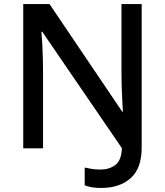

<svg xmlns="http://www.w3.org/2000/svg" viewBox="-20 -734 816 950"><path d="M481 196Q454 196 434 192.5Q414 189 399 183V95Q416 99 435.5 102Q455 105 477 105Q520 105 550.5 82.5Q581 60 583 -1L189 -577H185Q187 -555 189 -519.5Q191 -484 192 -445Q193 -406 193 -372V0H95V-714H225L585 -181H588Q587 -204 585 -238Q583 -272 582 -309.5Q581 -347 581 -380V-714H681V-4Q681 99 626.5 147.5Q572 196 481 196Z"/></svg>

Font: Noto Sans Tamil Medium
Style: Regular
Weight: 500
Designer: Jelle Bosma - Monotype Design Team
Foundry: Monotype Imaging Inc.
Version: Version 2.004; ttfautohint (v1.8.4.7-5d5b)